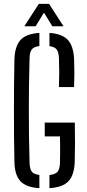

<svg xmlns="http://www.w3.org/2000/svg" viewBox="-20 -978 456 1004"><path d="M185.9 6Q116.5 1.7 86.6 -30.7Q56.8 -63.2 55.4 -131.3Q53.9 -198.7 53.4 -265.5Q52.9 -332.3 52.9 -399.2Q52.9 -466.1 53.4 -532.8Q53.9 -599.6 55.4 -666.2Q57.3 -735.8 87.1 -768.7Q117 -801.6 185.9 -806V-737.2Q156.7 -733.5 146.2 -719.5Q135.7 -705.6 134.6 -675.6Q132.5 -600 131.6 -532.6Q130.8 -465.1 130.8 -400.3Q130.8 -335.4 131.6 -268Q132.5 -200.6 134.6 -124.9Q135.7 -94.9 146.2 -80.7Q156.7 -66.6 185.9 -63.2ZM238.6 6V-62.7Q269.8 -66.1 281.1 -80.2Q292.4 -94.4 293.5 -124.9Q294.1 -149.7 294.3 -172.4Q294.6 -195.1 294.3 -217.8Q294.1 -240.5 293.5 -264.9H214V-336.9H371.3Q372.5 -274.7 372.2 -226Q371.9 -177.3 370.7 -131.3Q368.3 -62.7 338.3 -30.6Q308.3 1.6 238.6 6ZM288.2 -522.7Q289.7 -564.8 289.7 -599.2Q289.7 -633.6 288.2 -675.6Q286.7 -705.5 276.5 -719.2Q266.4 -732.9 238.6 -736.7V-806Q305.4 -801.2 334.9 -769.1Q364.3 -736.9 367.4 -669.2Q368.9 -630.8 368.9 -596.2Q368.9 -561.7 367.4 -522.7ZM107.1 -840.6 183 -957.7H236.5L312.3 -840.6H253.7L209.9 -912L166.2 -840.6Z"/></svg>

Font: Big Shoulders Stencil Text Thin
Style: Regular
Weight: 100
Designer: Patric King
Foundry: XO Type Co
Version: Version 2.001